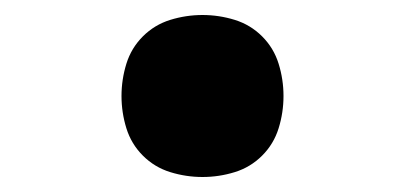

<svg xmlns="http://www.w3.org/2000/svg" viewBox="-20 -228 540 256"><path d="M250 8Q228 8 207 1.5Q186 -5 170.5 -20.5Q155 -36 148.5 -57Q142 -78 142 -100Q142 -122 148.5 -143Q155 -164 170.5 -179.5Q186 -195 207 -201.5Q228 -208 250 -208Q272 -208 293 -201.5Q314 -195 329.5 -179.5Q345 -164 351.5 -143Q358 -122 358 -100Q358 -78 351.5 -57Q345 -36 329.5 -20.5Q314 -5 293 1.5Q272 8 250 8Z"/></svg>

Font: Iosevka Aile Heavy
Style: Regular
Weight: 900
Designer: Belleve Invis
Foundry: Belleve Invis
Version: Version 31.1.0; ttfautohint (v1.8.4)